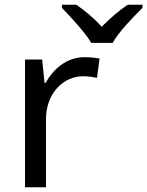

<svg xmlns="http://www.w3.org/2000/svg" viewBox="-20 -786 618 806"><path d="M363 -606H453C477 -651 540 -715 578 -753V-766H516C481 -743 443 -710 407 -674C374 -710 335 -743 300 -766H240V-753C276 -715 337 -651 363 -606ZM85 0H173V-286C173 -394 246 -466 329 -466C347 -466 370 -463 387 -459L398 -540C380 -544 355 -546 335 -546C260 -546 205 -497 171 -438H167L157 -536H85Z"/></svg>

Font: Noto Sans Math
Style: Regular
Weight: 400
Designer: Monotype Design Team, Delve Withrington, Jeff Kellem
Foundry: Monotype Imaging Inc., Delve Fonts LLC
Version: Version 3.000